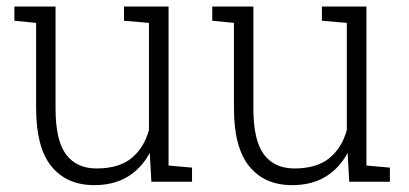

<svg xmlns="http://www.w3.org/2000/svg" viewBox="-20 -548 1233 579"><path d="M264.2 10.3Q181.2 10.3 135 -46.4Q88.9 -103 88.9 -222.2V-479L23.4 -485.4V-528.3H88.9H147.5V-221.2Q147.5 -124.5 179.2 -82.3Q210.9 -40 271 -40Q338.9 -40 377 -71.5Q415 -103 429.2 -156.2V-479L354 -485.4V-528.3H429.2H488.3V-48.8L559.1 -42.5V0H436.5L431.6 -86.9Q406.7 -40.5 365 -15.1Q323.2 10.3 264.2 10.3Z M860.8 10.3Q777.8 10.3 731.7 -46.4Q685.5 -103 685.5 -222.2V-479L620.1 -485.4V-528.3H685.5H744.1V-221.2Q744.1 -124.5 775.9 -82.3Q807.6 -40 867.7 -40Q935.5 -40 973.6 -71.5Q1011.7 -103 1025.9 -156.2V-479L950.7 -485.4V-528.3H1025.9H1085V-48.8L1155.8 -42.5V0H1033.2L1028.3 -86.9Q1003.4 -40.5 961.7 -15.1Q919.9 10.3 860.8 10.3Z"/></svg>

Font: Roboto Slab LO Light
Style: Regular
Weight: 300
Designer: Google
Version: Version 2.000